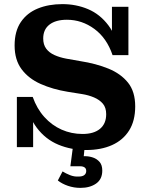

<svg xmlns="http://www.w3.org/2000/svg" viewBox="-20 -715 719 933"><path d="M399 14Q326 14 263.5 -12Q201 -38 158.5 -94.5Q116 -151 104 -244H139Q159 -187 195.5 -146.5Q232 -106 279.5 -85Q327 -64 381 -64Q436 -64 466 -89Q496 -114 496 -160Q496 -192 480 -211Q464 -230 437 -241.5Q410 -253 378 -258L309 -269Q236 -281 177.5 -307Q119 -333 85 -378.5Q51 -424 51 -494Q51 -563 81 -607.5Q111 -652 163.5 -673.5Q216 -695 283 -695Q350 -695 408 -670.5Q466 -646 507 -591.5Q548 -537 562 -447H527Q499 -530 438.5 -574.5Q378 -619 305 -619Q251 -619 220.5 -595.5Q190 -572 190 -528Q190 -498 204.5 -478.5Q219 -459 244.5 -447.5Q270 -436 302 -430L370 -418Q447 -406 507 -381.5Q567 -357 602 -313.5Q637 -270 637 -198Q637 -128 607.5 -81Q578 -34 524.5 -10Q471 14 399 14ZM62 0V-244H104L141 -183V0ZM562 -447 524 -503V-682H604V-447ZM371 198Q339 198 310 188Q281 178 261 162L284 118Q300 128 320 136Q340 144 361 143Q381 143 390 135.5Q399 128 399 116Q399 104 391 98.5Q383 93 370 93H322L335 -6H392L387 44H393Q413 44 432 50.5Q451 57 464 72Q477 87 477 114Q477 156 447 177Q417 198 371 198Z"/></svg>

Font: Montagu Slab 144pt SemiBold
Style: Regular
Weight: 600
Version: Version 1.000